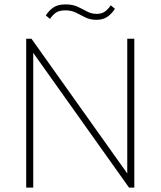

<svg xmlns="http://www.w3.org/2000/svg" viewBox="-20 -852 729 872"><path d="M99 0V-676H123L131 -634V0ZM566 0 116 -633 123 -676 573 -43ZM566 0 558 -42V-676H590V0ZM419 -762Q389 -762 367.5 -773Q346 -784 325 -794.5Q304 -805 277 -805Q249 -805 234 -794.5Q219 -784 207 -766L188 -782Q202 -804 222.5 -818Q243 -832 277 -832Q310 -832 332.5 -821.5Q355 -811 375 -800Q395 -789 419 -789Q442 -789 456.5 -799.5Q471 -810 483 -828L502 -812Q488 -790 468 -776Q448 -762 419 -762Z"/></svg>

Font: Outfit Thin
Style: Regular
Weight: 100
Designer: Rodrigo Fuenzalida
Foundry: fragTYPE
Version: Version 1.100;gftools[0.9.27]